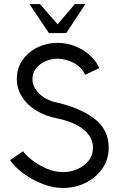

<svg xmlns="http://www.w3.org/2000/svg" viewBox="-20 -919 589 952"><path d="M292.5 13Q242 13 189.8 -7.5Q137.5 -28 95 -59.8Q52.5 -91.5 30 -125L94.5 -169Q110 -147 141.8 -123Q173.5 -99 213.2 -82.2Q253 -65.5 292.5 -65.5Q329 -65.5 363 -80.2Q397 -95 419 -122Q441 -149 441 -186.5Q441 -238.5 394.8 -276.5Q348.5 -314.5 265 -331.5Q205 -343 159.8 -370.8Q114.5 -398.5 89 -438.8Q63.5 -479 63.5 -527.5Q63.5 -581 91.8 -621.2Q120 -661.5 166 -684Q212 -706.5 265 -706.5Q310 -706.5 351.2 -690.5Q392.5 -674.5 424.2 -646.2Q456 -618 472.5 -581.5L402 -548Q384.5 -586.5 345 -607.2Q305.5 -628 264.5 -628Q233 -628 204.8 -615.2Q176.5 -602.5 158.8 -580Q141 -557.5 141 -527.5Q141 -486.5 175 -454.2Q209 -422 256.5 -412Q376.5 -385 447.8 -330.8Q519 -276.5 519 -187Q519 -128 487.2 -82.8Q455.5 -37.5 404 -12.2Q352.5 13 292.5 13ZM222.5 -755 126 -899H178L265.5 -798.5L351.5 -899H403.5L308.5 -755Z"/></svg>

Font: Urbanist
Style: Regular
Weight: 400
Designer: Corey Hu
Foundry: Corey Hu
Version: Version 1.330; ttfautohint (v1.8.4.7-5d5b)